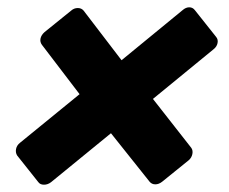

<svg xmlns="http://www.w3.org/2000/svg" viewBox="-20 -563 627 526"><path d="M85 -64 27 -137Q22 -145 24 -155Q26 -165 35 -172L198 -305L95 -440Q89 -448 91 -457.5Q93 -467 102 -475L175 -534Q183 -541 193 -541Q203 -541 209 -534L313 -398L480 -535Q489 -543 498.5 -543Q508 -543 514 -535L572 -462Q578 -455 576 -445Q574 -435 565 -428L399 -292L504 -158Q509 -151 507 -141Q505 -131 497 -124L424 -65Q415 -58 405.5 -58Q396 -58 390 -65L284 -198L120 -64Q111 -57 100.5 -57Q90 -57 85 -64Z"/></svg>

Font: Rubik SemiBold
Style: Italic
Weight: 600
Italic angle: -12°
Designer: Hubert and Fischer
Foundry: Hubert and Fischer
Version: Version 2.300;gftools[0.9.30]